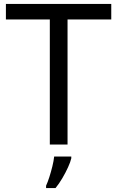

<svg xmlns="http://www.w3.org/2000/svg" viewBox="-20 -734 596 975"><path d="M323 0H233V-635H10V-714H545V-635H323ZM342 70Q338 88 325.5 115.5Q313 143 296.5 171Q280 199 262 221H214V209Q222 192 230.5 165.5Q239 139 246 110.5Q253 82 255 61H342Z"/></svg>

Font: Noto Sans Ogham
Style: Regular
Weight: 400
Designer: Monotype Design Team
Foundry: Monotype Imaging Inc.
Version: Version 2.001; ttfautohint (v1.8.4.7-5d5b)